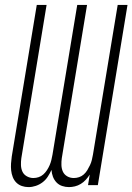

<svg xmlns="http://www.w3.org/2000/svg" viewBox="-20 -755 540 783"><path d="M96 8Q82 8 69 3.5Q56 -1 46.5 -10.5Q37 -20 32 -33Q27 -46 25.5 -60Q24 -74 25 -88.5Q26 -103 28 -117L130 -735H170L67 -110Q65 -96 65.5 -81.5Q66 -67 71.5 -55Q77 -43 89.5 -36Q102 -29 116 -29Q127 -29 137.5 -32.5Q148 -36 156.5 -43.5Q165 -51 171.5 -61Q178 -71 182.5 -81.5Q187 -92 189.5 -102.5Q192 -113 194 -124L295 -735H335L232 -110Q230 -96 230.5 -81.5Q231 -67 236.5 -55Q242 -43 254 -36Q266 -29 281 -29Q292 -29 302.5 -32.5Q313 -36 321.5 -43.5Q330 -51 336 -61Q342 -71 347 -81.5Q352 -92 354.5 -102.5Q357 -113 359 -124L460 -735H500L379 0H339L346 -43Q339 -32 330 -22Q321 -12 309.5 -5Q298 2 285.5 5Q273 8 261 8Q247 8 233.5 3.5Q220 -1 210.5 -11Q201 -21 196 -34Q191 -47 190 -62Q183 -47 174.5 -34Q166 -21 153.5 -11.5Q141 -2 126 3Q111 8 97 8Z"/></svg>

Font: Iosevka Curly Extralight
Style: Italic
Weight: 200
Italic angle: -9°
Monospace: yes
Designer: Belleve Invis
Foundry: Belleve Invis
Version: Version 22.1.2; ttfautohint (v1.8.4)